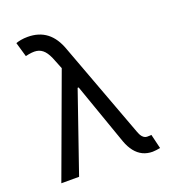

<svg xmlns="http://www.w3.org/2000/svg" viewBox="-133 -816 822 923"><g transform="rotate(-20 278.0 -354.5)"><path d="M372.1 -88.9 246.1 -447.3 220.7 -508.8 199.2 -562.5Q185.5 -599.6 169.4 -617.2Q153.3 -634.8 131.3 -638.2Q109.4 -641.6 74.2 -632.8L52.7 -707Q62.5 -710.9 78.6 -713.9Q94.7 -716.8 113.3 -716.8Q170.9 -716.8 210 -687Q249 -657.2 270.5 -595.7L451.2 -109.4Q456.1 -96.7 460.4 -88.9Q464.8 -81.1 472.7 -75.2Q480.5 -69.3 492.2 -69.3Q502 -70.3 511.7 -70.3L529.3 2.9Q519.5 4.9 509.3 6.3Q499 7.8 490.2 7.8Q462.9 7.8 440.4 -2.9Q418 -13.7 400.9 -35.2Q383.8 -56.6 372.1 -88.9ZM232.4 -562.5 267.6 -404.3H255.9L116.2 0H25.4Z"/></g></svg>

Font: Pretendard Std Variable
Style: Regular
Weight: 400
Designer: Base glyphs from Inter by Rasmus Andersson; Hangeul glyphs from Noto Sans CJK(Source Han Sans) by Jang Soo-young and Kan
Foundry: Kil Hyung-jin
Version: Version 1.309;Glyphs 3.2 (3225)